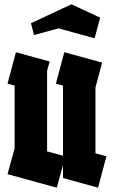

<svg xmlns="http://www.w3.org/2000/svg" viewBox="-20 -873 530 893"><path d="M244 0 15 -63 48 -183V-475L15 -484L54 -630L211 -587L199 -544V-169L273 -149V-475L240 -484L279 -630L455 -582L424 -466V-160L475 -146L436 0L273 -45V-46V-105ZM138 -710 124 -765 312 -853 446 -791 420 -695 252 -741Z"/></svg>

Font: Blaka
Style: Regular
Weight: 400
Designer: Mohamed Gaber
Foundry: Kief Type Foundry
Version: Version 1.003; ttfautohint (v1.8.4.7-5d5b)